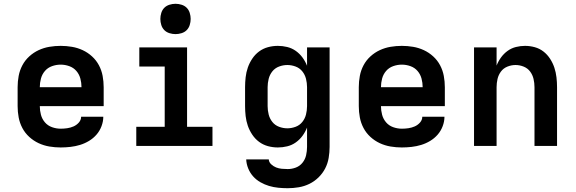

<svg xmlns="http://www.w3.org/2000/svg" viewBox="-20 -770 3040 1013"><path d="M300 8Q270 8 240.5 3Q211 -2 184 -14.5Q157 -27 134.5 -47.5Q112 -68 98 -94.5Q84 -121 78.5 -150.5Q73 -180 73 -210V-310Q73 -340 78.5 -369.5Q84 -399 98 -425.5Q112 -452 134.5 -472.5Q157 -493 184 -505.5Q211 -518 240.5 -523Q270 -528 300 -528Q330 -528 359.5 -523Q389 -518 416 -505.5Q443 -493 465.5 -472.5Q488 -452 502 -425.5Q516 -399 521.5 -369.5Q527 -340 527 -310V-210H190Q190 -187 196 -164.5Q202 -142 217 -124.5Q232 -107 254.5 -99Q277 -91 300 -91Q317 -91 334.5 -93.5Q352 -96 368 -103Q384 -110 396 -123.5Q408 -137 408 -154H525Q525 -129 515.5 -104Q506 -79 489 -59.5Q472 -40 449.5 -26.5Q427 -13 402.5 -5.5Q378 2 352 5Q326 8 300 8ZM190 -310H410Q410 -333 404 -355.5Q398 -378 383 -395.5Q368 -413 345.5 -421Q323 -429 300 -429Q277 -429 254.5 -421Q232 -413 217 -395.5Q202 -378 196 -355.5Q190 -333 190 -310Z M699 0V-101H849V-419H715V-520H967V-101H1101V0ZM906 -590Q890 -590 874 -595Q858 -600 847 -611Q836 -622 831 -638Q826 -654 826 -670Q826 -686 831 -702Q836 -718 847 -729Q858 -740 874 -745Q890 -750 906 -750Q922 -750 938 -745Q954 -740 965 -729Q976 -718 981 -702Q986 -686 986 -670Q986 -654 981 -638Q976 -622 965 -611Q954 -600 938 -595Q922 -590 906 -590Z M1498 223Q1473 223 1448 220.5Q1423 218 1399.5 211Q1376 204 1354 191.5Q1332 179 1315.5 160.5Q1299 142 1289.5 118.5Q1280 95 1279 71H1398Q1399 86 1411 97Q1423 108 1437 113.5Q1451 119 1466.5 120.5Q1482 122 1498 122Q1520 122 1541 114Q1562 106 1576 88.5Q1590 71 1595 49Q1600 27 1600 5V-97Q1591 -74 1576 -53.5Q1561 -33 1540.5 -18.5Q1520 -4 1495.5 2Q1471 8 1446 8Q1419 8 1393.5 1Q1368 -6 1347 -21.5Q1326 -37 1311 -59.5Q1296 -82 1287.5 -106.5Q1279 -131 1276 -157.5Q1273 -184 1273 -210V-310Q1273 -336 1276 -362.5Q1279 -389 1287.5 -413.5Q1296 -438 1311 -460.5Q1326 -483 1347 -498.5Q1368 -514 1393.5 -521Q1419 -528 1446 -528Q1471 -528 1495.5 -522Q1520 -516 1540.5 -501.5Q1561 -487 1576 -466.5Q1591 -446 1600 -423V-520H1719V5Q1719 34 1714 63.5Q1709 93 1695.5 119Q1682 145 1660.5 166Q1639 187 1612.5 200Q1586 213 1556.5 218Q1527 223 1498 223ZM1496 -93Q1518 -93 1539.5 -101Q1561 -109 1575 -126.5Q1589 -144 1594.5 -166Q1600 -188 1600 -210V-310Q1600 -332 1594.5 -354Q1589 -376 1575 -393.5Q1561 -411 1539.5 -419Q1518 -427 1496 -427Q1474 -427 1452.5 -419Q1431 -411 1417 -393.5Q1403 -376 1397.5 -354Q1392 -332 1392 -310V-210Q1392 -188 1397.5 -166Q1403 -144 1417 -126.5Q1431 -109 1452.5 -101Q1474 -93 1496 -93Z M2100 8Q2070 8 2040.5 3Q2011 -2 1984 -14.5Q1957 -27 1934.5 -47.5Q1912 -68 1898 -94.5Q1884 -121 1878.5 -150.5Q1873 -180 1873 -210V-310Q1873 -340 1878.5 -369.5Q1884 -399 1898 -425.5Q1912 -452 1934.5 -472.5Q1957 -493 1984 -505.5Q2011 -518 2040.5 -523Q2070 -528 2100 -528Q2130 -528 2159.5 -523Q2189 -518 2216 -505.5Q2243 -493 2265.5 -472.5Q2288 -452 2302 -425.5Q2316 -399 2321.5 -369.5Q2327 -340 2327 -310V-210H1990Q1990 -187 1996 -164.5Q2002 -142 2017 -124.5Q2032 -107 2054.5 -99Q2077 -91 2100 -91Q2117 -91 2134.5 -93.5Q2152 -96 2168 -103Q2184 -110 2196 -123.5Q2208 -137 2208 -154H2325Q2325 -129 2315.5 -104Q2306 -79 2289 -59.5Q2272 -40 2249.5 -26.5Q2227 -13 2202.5 -5.5Q2178 2 2152 5Q2126 8 2100 8ZM1990 -310H2210Q2210 -333 2204 -355.5Q2198 -378 2183 -395.5Q2168 -413 2145.5 -421Q2123 -429 2100 -429Q2077 -429 2054.5 -421Q2032 -413 2017 -395.5Q2002 -378 1996 -355.5Q1990 -333 1990 -310Z M2481 0V-520H2600V-424Q2609 -447 2623.5 -467Q2638 -487 2658 -501.5Q2678 -516 2702 -522Q2726 -528 2750 -528Q2776 -528 2801.5 -521Q2827 -514 2847.5 -498Q2868 -482 2882.5 -459.5Q2897 -437 2905 -412.5Q2913 -388 2916 -362Q2919 -336 2919 -310V0H2800V-310Q2800 -332 2795 -353.5Q2790 -375 2777 -392.5Q2764 -410 2743 -418.5Q2722 -427 2700 -427Q2678 -427 2657 -418.5Q2636 -410 2623 -392.5Q2610 -375 2605 -353.5Q2600 -332 2600 -310V0Z"/></svg>

Font: Iosevka Extended
Style: Bold
Weight: 700
Width: 7
Monospace: yes
Designer: Belleve Invis
Foundry: Belleve Invis
Version: Version 32.5.0; ttfautohint (v1.8.4)